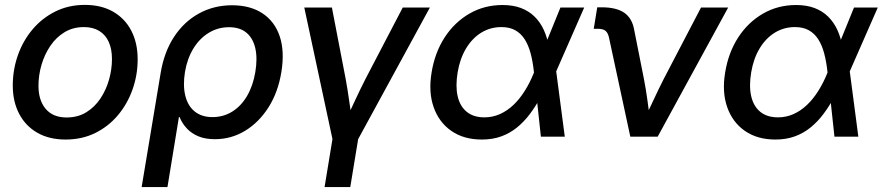

<svg xmlns="http://www.w3.org/2000/svg" viewBox="-20 -553 3572 777"><path d="M245.6 11.7Q179.2 11.7 131.3 -15.6Q83.5 -43 57.6 -92.3Q31.7 -141.6 31.7 -207Q31.7 -270.5 52.2 -329.1Q72.8 -387.7 111.3 -433.6Q149.9 -479.5 203.6 -506.3Q257.3 -533.2 323.7 -533.2Q390.1 -533.2 438 -505.6Q485.8 -478 511.5 -428.5Q537.1 -378.9 537.1 -313Q537.1 -250 516.6 -191.7Q496.1 -133.3 457.8 -87.4Q419.4 -41.5 365.7 -14.9Q312 11.7 245.6 11.7ZM249.5 -77.6Q294.9 -77.6 329.1 -98.6Q363.3 -119.6 386.5 -154.5Q409.7 -189.5 421.4 -231.2Q433.1 -272.9 433.1 -314.5Q433.1 -354 420.2 -383.1Q407.2 -412.1 381.8 -427.7Q356.4 -443.4 319.3 -443.4Q275.4 -443.4 241.2 -422.6Q207 -401.9 183.6 -367.2Q160.2 -332.5 147.9 -290.5Q135.7 -248.5 135.7 -205.6Q135.7 -147 165 -112.3Q194.3 -77.6 249.5 -77.6Z M553.2 204.1 629.9 -256.3Q644 -342.3 684.3 -403.8Q724.6 -465.3 785.2 -498.5Q845.7 -531.7 918.9 -531.7Q992.7 -531.7 1042.2 -499Q1091.8 -466.3 1112.1 -405.8Q1132.3 -345.2 1118.7 -261.7Q1105.5 -180.2 1066.9 -119.1Q1028.3 -58.1 972.2 -23.9Q916 10.3 849.6 10.3Q811 10.3 783.2 -1.2Q755.4 -12.7 736.3 -33Q717.3 -53.2 706.5 -79.6H704.1L657.7 204.1ZM839.8 -79.1Q884.3 -79.1 920.2 -101.6Q956.1 -124 980 -165Q1003.9 -206.1 1013.2 -261.2Q1022.5 -316.9 1013.2 -357.7Q1003.9 -398.4 977.3 -420.7Q950.7 -442.9 906.7 -442.9Q862.3 -442.9 825.2 -420.4Q788.1 -397.9 762.9 -357.2Q737.8 -316.4 728.5 -261.7Q719.7 -206.5 730 -165.3Q740.2 -124 768.3 -101.6Q796.4 -79.1 839.8 -79.1Z M1327.1 17.6 1211.4 -522.5H1323.2L1378.9 -233.4Q1386.7 -190.9 1392.6 -148.4Q1398.4 -106 1404.8 -64H1378.4Q1397.9 -106 1417.7 -148.4Q1437.5 -190.9 1459 -233.4L1609.9 -522.5H1719.7L1425.3 17.6ZM1293.5 204.1 1327.6 -3.4H1431.6L1397.5 204.1Z M1930.2 11.7Q1856.9 11.7 1806.6 -23.2Q1756.3 -58.1 1734.9 -119.4Q1713.4 -180.7 1726.6 -259.8Q1739.7 -340.3 1779.5 -401.6Q1819.3 -462.9 1879.6 -497.8Q1939.9 -532.7 2013.7 -532.7Q2056.2 -532.7 2088.4 -520.5Q2120.6 -508.3 2143.6 -485.6Q2166.5 -462.9 2180.7 -431.9Q2194.8 -400.9 2201.2 -363.8H2231.9L2230.5 -267.1L2265.6 0H2168.9L2140.6 -262.7Q2136.2 -304.2 2127.2 -337.6Q2118.2 -371.1 2103 -394.5Q2087.9 -418 2064.9 -430.7Q2042 -443.4 2009.3 -443.4Q1964.4 -443.4 1927.7 -420.9Q1891.1 -398.4 1866.2 -357.2Q1841.3 -315.9 1832 -260.3Q1822.8 -204.6 1832 -163.8Q1841.3 -123 1868.7 -100.6Q1896 -78.1 1940.4 -78.1Q1973.6 -78.1 2003.2 -91.3Q2032.7 -104.5 2057.9 -128.4Q2083 -152.3 2104 -185.8Q2125 -219.2 2141.1 -259.8L2248 -522.5H2344.2L2229 -259.8L2197.8 -160.2H2168Q2147.9 -123 2124.3 -91.6Q2100.6 -60.1 2072 -36.9Q2043.5 -13.7 2008.3 -1Q1973.1 11.7 1930.2 11.7Z M2530.8 0 2444.3 -401.9Q2439.9 -420.9 2429.9 -428.7Q2419.9 -436.5 2398.9 -436.5H2382.8L2397 -523.4H2415.5Q2474.1 -523.4 2506.1 -501.5Q2538.1 -479.5 2546.4 -432.6L2585.9 -233.4Q2594.2 -190.9 2599.9 -148.4Q2605.5 -106 2611.3 -64H2585Q2605 -106 2624.8 -148.4Q2644.5 -190.9 2666 -233.4L2816.9 -522.5H2926.8L2641.6 0Z M3118.2 11.7Q3044.9 11.7 2994.6 -23.2Q2944.3 -58.1 2922.9 -119.4Q2901.4 -180.7 2914.6 -259.8Q2927.7 -340.3 2967.5 -401.6Q3007.3 -462.9 3067.6 -497.8Q3127.9 -532.7 3201.7 -532.7Q3244.1 -532.7 3276.4 -520.5Q3308.6 -508.3 3331.5 -485.6Q3354.5 -462.9 3368.7 -431.9Q3382.8 -400.9 3389.2 -363.8H3419.9L3418.5 -267.1L3453.6 0H3356.9L3328.6 -262.7Q3324.2 -304.2 3315.2 -337.6Q3306.2 -371.1 3291 -394.5Q3275.9 -418 3252.9 -430.7Q3230 -443.4 3197.3 -443.4Q3152.3 -443.4 3115.7 -420.9Q3079.1 -398.4 3054.2 -357.2Q3029.3 -315.9 3020 -260.3Q3010.7 -204.6 3020 -163.8Q3029.3 -123 3056.6 -100.6Q3084 -78.1 3128.4 -78.1Q3161.6 -78.1 3191.2 -91.3Q3220.7 -104.5 3245.8 -128.4Q3271 -152.3 3292 -185.8Q3313 -219.2 3329.1 -259.8L3436 -522.5H3532.2L3417 -259.8L3385.7 -160.2H3356Q3335.9 -123 3312.3 -91.6Q3288.6 -60.1 3260 -36.9Q3231.4 -13.7 3196.3 -1Q3161.1 11.7 3118.2 11.7Z"/></svg>

Font: Inter 28pt Medium
Style: Italic
Weight: 500
Italic angle: -9.3988°
Designer: Rasmus Andersson
Foundry: rsms
Version: Version 4.001;git-66647c0bb